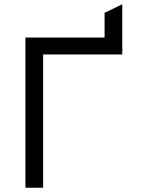

<svg xmlns="http://www.w3.org/2000/svg" viewBox="-20 -875 656 895"><path d="M98.5 0V-700H467.5V-815.2L550 -855V-621.2H181V0Z"/></svg>

Font: Overpass Mono Light
Style: Regular
Weight: 300
Monospace: yes
Designer: Delve Withrington, Dave Bailey
Foundry: Delve Fonts LLC
Version: Version 4.000